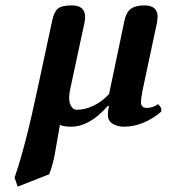

<svg xmlns="http://www.w3.org/2000/svg" viewBox="-20 -462 629 715"><path d="M121.1 -137.2 173.8 -382.8Q180.7 -417 194.8 -429.4Q209 -441.9 247.1 -441.9Q296.9 -441.9 296.9 -398.9Q296.9 -392.6 294.9 -378.9L241.2 -128.9Q233.4 -93.3 241.7 -73.2Q250 -53.2 266.1 -53.2Q296.9 -53.2 329.1 -68.8Q361.3 -84.5 386.2 -111.8L442.9 -382.8Q449.7 -416 467.3 -429Q484.9 -441.9 517.1 -441.9Q566.9 -441.9 566.9 -399.9Q566.9 -394.5 564.9 -378.9L511.2 -127Q504.9 -94.2 504.9 -82Q504.9 -60.1 526.9 -60.1Q548.3 -60.1 568.8 -74.2Q576.7 -66.4 579.3 -60.5Q582 -54.7 580.1 -45.9Q513.7 9.8 440.9 9.8Q418 9.8 399.9 -1Q381.8 -11.7 381.8 -33.2Q381.8 -53.7 386.2 -66.9H380.9Q313.5 9.8 245.1 9.8Q217.3 9.8 203.1 2.9L187 95.2Q178.7 148.4 163.1 187L45.9 232.9L34.2 199.2Q73.2 89.4 121.1 -137.2Z"/></svg>

Font: Common Serif
Style: Bold Italic
Weight: 700
Italic angle: -12°
Designer: Philipp H. Poll, Khaled Hosny
Foundry: Stefan Peev, Context Ltd.
Version: Version 1.026